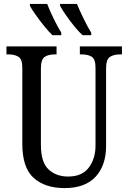

<svg xmlns="http://www.w3.org/2000/svg" viewBox="-20 -951 656 981"><path d="M310 10Q210 10 152 -42Q94 -94 94 -216V-605Q94 -649 74 -661Q54 -673 25 -673H13V-714H269V-673H258Q228 -673 208.5 -660.5Q189 -648 189 -601V-210Q189 -122 228 -85.5Q267 -49 328 -49Q399 -49 433.5 -94.5Q468 -140 468 -207V-605Q468 -649 448.5 -661Q429 -673 399 -673H388V-714H603V-673H592Q562 -673 542 -660.5Q522 -648 522 -601V-205Q522 -106 468.5 -48Q415 10 310 10ZM402 -771Q382 -789 359 -817.5Q336 -846 316 -875Q296 -904 287 -921V-931H373Q387 -897 407.5 -855Q428 -813 446 -784V-771ZM248 -771Q229 -789 206 -817.5Q183 -846 162.5 -875Q142 -904 133 -921V-931H221Q234 -897 254.5 -855Q275 -813 293 -784V-771Z"/></svg>

Font: Noto Serif Condensed
Style: Regular
Weight: 400
Width: 3
Designer: Monotype Design Team
Foundry: Monotype Imaging Inc.
Version: Version 2.013; ttfautohint (v1.8.4.7-5d5b)